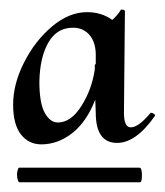

<svg xmlns="http://www.w3.org/2000/svg" viewBox="-20 -658 339 395"><path d="M291 -426Q294 -426 297 -423.5Q300 -421 299 -420Q260 -364 221 -364Q177 -364 177 -426L176 -453Q158 -407 128.5 -384Q99 -361 65 -361Q39 -361 23 -381.5Q7 -402 7 -443Q7 -485 29.5 -529.5Q52 -574 87 -603.5Q122 -633 159 -633Q189 -633 211 -617Q223 -628 228 -637Q229 -639 233 -638Q237 -637 237 -635L235 -426Q235 -396 249 -396Q265 -396 290 -426ZM175 -515V-525L177 -526V-540Q178 -569 165 -585Q152 -601 130 -601Q97 -601 79.5 -570.5Q62 -540 61 -490Q61 -446 72 -426Q83 -406 99 -406Q126 -406 147.5 -440Q169 -474 175 -515ZM272 -297Q272 -283 268 -283H20Q18 -283 16.5 -288Q15 -293 15 -299Q15 -304 16.5 -308.5Q18 -313 19 -313H267Q272 -313 272 -297Z"/></svg>

Font: Cormorant Upright
Style: Bold
Weight: 700
Designer: Christian Thalmann (Catharsis Fonts)
Foundry: Catharsis Fonts
Version: Version 3.302